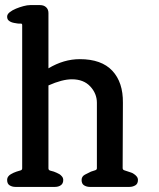

<svg xmlns="http://www.w3.org/2000/svg" viewBox="-20 -733 625 753"><path d="M488 0H332Q320 0 310 -6Q300 -12 300 -27Q300 -41 313 -48Q326 -55 337 -60Q345 -63 352.5 -65Q360 -67 360 -73V-330Q360 -366 334 -394Q308 -422 262 -422Q224 -422 170 -398V-73Q170 -66 176.5 -64Q183 -62 191 -60Q196 -58 202 -55.5Q208 -53 213 -50Q218 -47 223 -41Q228 -35 228 -27Q228 -13 218.5 -6.5Q209 0 196 0H40Q28 0 18 -6Q8 -12 8 -27Q8 -35 12.5 -41Q17 -47 23 -50Q28 -53 33.5 -55.5Q39 -58 45 -60Q53 -63 60 -64.5Q67 -66 67 -73V-635Q67 -641 60.5 -640.5Q54 -640 48 -641Q42 -642 36 -643Q30 -644 25 -646Q19 -648 13.5 -653Q8 -658 8 -668Q8 -677 18 -685Q28 -693 42.5 -699Q57 -705 72 -709Q87 -713 98 -713H137Q152 -713 161 -704.5Q170 -696 170 -682V-465Q230 -501 293 -501Q378 -501 420.5 -455.5Q463 -410 462 -330L461 -74Q461 -67 468 -65Q475 -63 483 -60Q489 -58 495 -56Q501 -54 506 -50Q511 -47 516 -41Q521 -35 521 -27Q521 -12 510.5 -6Q500 0 488 0Z"/></svg>

Font: Jura
Style: Bold
Weight: 700
Designer: Ed Merritt
Foundry: Ten by Twenty
Version: Version 1.007